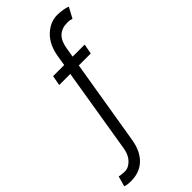

<svg xmlns="http://www.w3.org/2000/svg" viewBox="-372 -824 1100 1100"><g transform="rotate(-45 178.5 -273.5)"><path d="M340.9 -528.4 329.5 -467.7H232.6L146.7 51.5Q133.5 129.6 89.3 171.3Q45.1 213.1 -25.2 213.1Q-38.7 213.1 -49.9 211.6Q-61.1 210.2 -72.8 206L-55.4 143.1Q-48.3 146.3 -30.9 147.4Q-13.5 148.4 -8.2 148.8Q19.2 148.4 44.9 122.9Q70.7 97.3 78.5 51.5L163.7 -467.7H73.9L85.2 -528.4H175.1L184.3 -585.6Q197.4 -670.1 244.9 -715Q292.3 -759.9 349.8 -759.9Q369 -759.9 394 -756Q419 -752.1 430.4 -746.1L396 -682.2Q390.3 -684.3 381.2 -686.3Q372.2 -688.2 360.8 -687.9Q268.5 -688.6 252.8 -585.6L243.3 -528.4Z"/></g></svg>

Font: Inter UI Light
Style: Italic
Weight: 300
Italic angle: 9.39999°
Designer: Rasmus Andersson
Foundry: rsms
Version: 3.2;8d6f07862